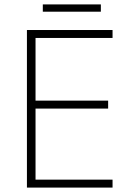

<svg xmlns="http://www.w3.org/2000/svg" viewBox="-20 -850 591 870"><path d="M437 -830H174V-797H437ZM490 0V-36H141V-358H470V-394H141V-678H490V-714H102V0Z"/></svg>

Font: Noto Sans Thai Looped ExtraLight
Style: Regular
Weight: 200
Designer: Sasikarn Vongin, Ben Mitchell
Foundry: The Fontpad Ltd
Version: Version 1.001